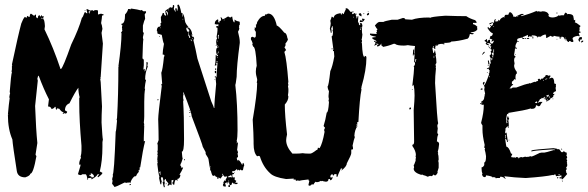

<svg xmlns="http://www.w3.org/2000/svg" viewBox="-20 -770 2575 841"><path d="M358.4 -729.5H366.2Q366.2 -725.1 377.9 -723.6Q381.8 -725.6 383.8 -725.6L391.6 -721.7Q392.1 -725.6 395.5 -725.6H405.3Q409.2 -725.1 409.2 -721.7V-708Q411.1 -708 411.1 -706.1Q417.5 -710 422.9 -710Q434.6 -708 434.6 -704.1Q426.8 -702.6 426.8 -700.2Q426.8 -691.4 422.9 -668.9Q426.8 -660.6 428.7 -643.6L424.8 -626Q429.2 -585.9 430.7 -579.1L420.9 -430.7H418.9L420.9 -426.8L418.9 -422.9Q420.9 -418.9 420.9 -417H418.9L420.9 -413.1Q426.8 -313.5 426.8 -303.7Q424.8 -264.6 424.8 -233.4Q428.7 -164.6 430.7 -159.2L428.7 -147.5V-127.9Q428.7 -65.4 417 -18.6Q419.9 -18.6 428.7 -12.7Q428.7 -6.8 409.2 6.8L407.2 2.9L415 -6.8H407.2Q407.2 -0.5 383.8 14.6H377.9Q377.9 10.7 383.8 10.7V8.8H379.9Q369.1 10.7 364.3 10.7L366.2 14.6L362.3 16.6H360.4L362.3 12.7V10.7Q358.9 -6.8 354.5 -6.8H340.8Q335.9 -2.9 333 -2.9Q329.6 -2.9 321.3 -6.8L333 -45.9Q331.1 -45.9 331.1 -47.9Q333 -47.9 333 -49.8H331.1L327.1 -47.9V-53.7Q327.1 -64.9 335 -79.1L333 -83Q336.9 -97.7 336.9 -110.4V-131.8Q327.1 -242.7 327.1 -319.3V-340.8Q327.1 -342.8 329.1 -342.8Q323.2 -365.2 323.2 -385.7Q310.1 -369.6 284.2 -317.4Q264.6 -310.1 264.6 -286.1Q268.1 -286.1 274.4 -280.3Q272.5 -272.5 266.6 -272.5L262.7 -274.4L254.9 -270.5V-272.5L258.8 -278.3Q250.5 -278.3 239.3 -293.9Q232.9 -293.9 229.5 -295.9V-290H227.5Q223.6 -290 223.6 -301.8H219.7Q219.7 -296.9 206.1 -292Q202.6 -303.7 190.4 -303.7L194.3 -335Q170.9 -380.4 149.4 -438.5Q146 -438.5 143.6 -424.8L145.5 -417Q145.5 -414.6 133.8 -305.7Q137.7 -201.2 143.6 -143.6L135.7 -92.8Q137.7 -86.9 139.6 -86.9Q126 -8.8 112.3 -8.8Q112.3 -0.5 90.8 6.8Q58.1 6.8 53.7 -20.5Q36.1 -131.8 34.2 -159.2Q14.6 -204.1 14.6 -266.6H16.6Q16.6 -268.6 14.6 -268.6Q18.6 -314.9 22.5 -340.8Q22.5 -342.8 20.5 -342.8Q22.5 -357.4 24.4 -362.3L22.5 -366.2Q28.3 -442.4 32.2 -454.1Q32.2 -456.1 30.3 -456.1L32.2 -465.8V-481.4Q32.2 -483.4 34.2 -483.4L32.2 -487.3Q59.6 -616.7 73.2 -667Q80.6 -687 88.9 -696.3L94.7 -692.4H96.7Q97.7 -700.2 102.5 -700.2Q103 -696.3 106.4 -696.3H110.4Q110.4 -710 116.2 -710L129.9 -700.2Q129.9 -703.1 135.7 -706.1H137.7V-696.3Q137.7 -693.4 143.6 -690.4H145.5Q145.5 -701.2 153.3 -704.1Q155.3 -700.2 155.3 -698.2H157.2Q161.1 -698.2 161.1 -704.1H163.1Q163.1 -698.2 165 -698.2Q168.9 -700.2 170.9 -700.2V-698.2Q170.9 -696.8 168.9 -686.5Q174.8 -686.5 176.8 -655.3L174.8 -641.6Q213.9 -561.5 245.1 -467.8H247.1Q256.3 -474.1 292 -575.2Q325.2 -643.1 338.9 -692.4Q342.3 -692.4 350.6 -715.8L354.5 -717.8Q354.5 -711.9 362.3 -711.9V-713.9Q358.4 -728.5 358.4 -729.5ZM350.6 -725.6H354.5V-723.6H350.6ZM368.2 -717.8Q370.1 -713.9 370.1 -711.9H374L372.1 -715.8L376 -721.7H374Q368.2 -719.7 368.2 -717.8ZM161.1 -692.4V-688.5H167V-690.4Q165 -690.4 161.1 -692.4ZM376 -8.8 377.9 -4.9V-2.9H376L372.1 -4.9V1Q377.4 1 383.8 6.8H387.7Q391.6 6.8 391.6 1Q390.6 -4.4 381.8 -10.7Q377.9 -8.8 376 -8.8Z M555.2 -732.4Q584.5 -728.5 596.2 -724.6Q600.1 -726.6 602.1 -726.6Q602.1 -723.6 607.9 -720.7H619.6V-714.8L613.8 -707L615.7 -687.5Q611.8 -681.6 606 -658.2V-630.9L609.9 -625L606 -607.4Q606 -601.1 607.9 -597.7Q606 -592.3 604 -513.7Q606.9 -513.7 609.9 -507.8V-484.4L607.9 -464.8L613.8 -468.8V-457Q618.2 -457 621.6 -482.4V-498H623.5Q627.4 -497.6 627.4 -494.1L625.5 -482.4L627.4 -478.5Q615.7 -452.6 615.7 -421.9L619.6 -419.9Q615.7 -403.8 613.8 -382.8Q613.8 -380.9 615.7 -380.9Q611.8 -361.8 611.8 -324.2V-259.8Q611.8 -249 609.9 -232.4Q611.8 -229.5 611.8 -220.7H609.9Q609.9 -218.8 611.8 -218.8Q609.9 -182.6 609.9 -166V-150.4L613.8 -152.3H615.7Q606 -115.7 594.2 -37.1L590.3 -35.2L592.3 -31.2L590.3 -27.3Q592.3 -27.3 592.3 -25.4Q588.4 -23.4 586.4 -23.4Q588.4 -19.5 588.4 -17.6Q578.6 -6.8 578.6 -3.9Q578.6 -1 570.8 3.9Q570.8 2 568.8 2Q554.2 16.1 551.3 31.2H547.4V27.3Q541.5 29.3 541.5 31.2L537.6 29.3Q535.6 29.3 535.6 31.2L525.9 29.3Q488.3 48.8 481 48.8Q481 46.9 471.2 35.2V33.2L473.1 21.5Q471.2 17.6 471.2 15.6Q471.2 12.2 475.1 0L473.1 -3.9Q480 -3.9 486.8 -193.4Q488.8 -193.4 492.7 -242.2Q492.7 -244.1 490.7 -244.1L492.7 -253.9Q498.5 -353.5 498.5 -476.6H500.5Q500.5 -478.5 498.5 -478.5Q512.2 -576.2 512.2 -623Q510.3 -627 510.3 -628.9Q513.2 -628.9 516.1 -636.7Q514.2 -640.6 514.2 -642.6H516.1L514.2 -646.5V-650.4L516.1 -660.2H512.2V-666Q527.8 -666 527.8 -707Q537.6 -716.3 541.5 -730.5H547.4L551.3 -728.5Q551.8 -732.4 555.2 -732.4ZM553.2 35.2V37.1Q553.2 41 549.3 41H547.4V37.1Q549.3 37.1 553.2 35.2Z M760.7 -750Q767.1 -750 774.4 -712.9Q786.1 -712.9 790 -679.7Q790 -667.5 813.5 -642.6Q821.3 -631.8 821.3 -619.1H819.3Q819.3 -609.4 827.1 -607.4Q827.1 -609.4 829.1 -609.4V-601.6H831.1Q827.1 -596.7 827.1 -593.8Q836.9 -555.2 844.7 -513.7L905.3 -326.2Q917 -300.8 917 -296.9H918.9Q918.9 -323.7 926.8 -402.3Q924.8 -419.4 924.8 -431.6H920.9V-435.5H926.8V-431.6H928.7Q928.7 -447.8 932.6 -492.2V-496.1L928.7 -494.1Q928.7 -496.1 926.8 -496.1V-494.1L928.7 -484.4L920.9 -482.4V-484.4Q924.8 -494.6 924.8 -525.4V-529.3H928.7V-523.4L932.6 -525.4Q932.6 -523.4 934.6 -523.4V-529.3Q926.8 -529.3 926.8 -546.9Q926.8 -560.5 932.6 -560.5V-562.5Q932.6 -564.5 930.7 -564.5L932.6 -568.4V-572.3Q928.7 -570.3 926.8 -570.3H924.8V-572.3H928.7L926.8 -585.9Q927.2 -599.6 930.7 -599.6L928.7 -609.4Q932.6 -630.4 932.6 -636.7V-648.4Q926.8 -648.4 926.8 -652.3Q927.2 -656.2 930.7 -656.2H932.6L936.5 -654.3V-664.1H934.6L930.7 -662.1Q927.2 -664.1 920.9 -664.1V-668Q920.9 -679.7 934.6 -685.5L936.5 -681.6Q934.6 -677.7 934.6 -675.8Q938.5 -675.8 938.5 -669.9H940.4Q940.4 -679.7 948.2 -679.7V-685.5L946.3 -695.3Q954.1 -691.4 954.1 -685.5Q965.8 -688.5 977.5 -697.3H981.4L987.3 -693.4H989.3L995.1 -697.3H997.1Q1000.5 -671.9 1006.8 -671.9Q1006.8 -677.7 1008.8 -677.7L1006.8 -681.6V-683.6H1008.8Q1016.1 -676.8 1028.3 -675.8L1030.3 -671.9V-662.1L1026.4 -656.2Q1026.4 -654.3 1028.3 -654.3L1026.4 -650.4L1028.3 -646.5Q1028.3 -640.1 1022.5 -630.9Q1030.3 -601.6 1030.3 -585.9V-582Q1016.6 -479.5 1016.6 -433.6Q1012.2 -398.4 1010.7 -398.4Q1020.5 -315.9 1020.5 -199.2Q1020.5 -168 1016.6 -152.3L1018.6 -148.4L1016.6 -144.5V-142.6H1018.6V-146.5L1022.5 -144.5L1018.6 -113.3Q1022.5 -105.5 1022.5 -101.6L1020.5 -97.7L1022.5 -85.9V-84Q1022.5 -81.1 1016.6 -78.1Q1018.6 -74.7 1018.6 -68.4H1020.5Q1022.5 -68.4 1022.5 -70.3Q1029.8 -68.4 1040 -48.8H1042Q1042 -56.6 1045.9 -56.6Q1049.8 -50.3 1049.8 -44.9Q1046.4 -40.5 1043.9 -23.4L1040 -25.4L1036.1 -23.4Q1036.1 -27.3 1032.2 -27.3Q1032.2 -23.4 1028.3 -23.4L1022.5 -27.3Q1022.5 -23.4 1018.6 -23.4V-29.3H1016.6Q1016.6 -27.8 1004.9 -19.5L1001 -21.5Q997.1 -21 997.1 -17.6V-13.7L1004.9 -11.7V-7.8L997.1 -5.9Q997.6 7.8 1001 7.8Q1004.9 5.9 1006.8 5.9L1008.8 9.8Q1006.8 13.7 1006.8 15.6Q1011.7 21.5 1014.6 21.5V23.4L1010.7 29.3L1014.6 31.2L1018.6 29.3L1020.5 33.2V35.2L1012.7 37.1Q1012.7 35.2 1010.7 35.2Q1010.7 37.1 1008.8 37.1Q1008.8 33.2 1004.9 33.2Q1004.9 35.2 1002.9 35.2Q1002.9 32.2 997.1 29.3Q994.6 41 991.2 41H989.3Q986.3 41 983.4 35.2L985.4 31.2Q979 27.3 975.6 27.3L977.5 31.2V33.2H973.6V29.3H971.7L965.8 33.2Q969.7 43 969.7 46.9H960L956.1 41Q957.5 33.2 960 33.2L958 29.3L963.9 19.5L967.8 21.5H969.7V19.5Q969.7 17.6 967.8 17.6L975.6 3.9Q971.7 3.9 971.7 2L967.8 3.9H963.9Q961.4 3.9 954.1 -9.8L952.1 -5.9Q956.1 -5.4 956.1 -2L946.3 11.7H944.3L938.5 7.8H936.5V13.7H932.6Q932.6 3.9 928.7 3.9Q928.7 5.9 926.8 5.9L920.9 -2L917 0H913.1Q908.7 0 903.3 -23.4Q899.4 -23.4 899.4 -25.4L901.4 -29.3Q897.9 -37.1 893.6 -70.3Q893.6 -77.1 881.8 -93.8Q879.9 -100.6 879.9 -101.6H881.8L868.2 -127Q868.2 -133.8 819.3 -261.7Q819.3 -277.8 784.2 -365.2H782.2V-361.3Q782.2 -359.4 784.2 -359.4L782.2 -349.6V-341.8Q782.2 -335.4 784.2 -332Q784.2 -330.1 782.2 -326.2Q786.1 -265.6 786.1 -164.1V-158.2Q786.1 -105.5 776.4 -105.5Q778.3 -78.1 780.3 -76.2Q774.9 -56.6 770.5 -50.8V-43Q774.4 -43 774.4 -35.2H776.4L780.3 -37.1Q780.3 -35.2 782.2 -35.2Q774.9 -18.1 766.6 -5.9V-3.9H770.5Q768.1 13.7 756.8 13.7V15.6L758.8 19.5L754.9 21.5Q754.9 17.6 751 17.6Q745.6 17.6 743.2 39.1H741.2Q738.3 39.1 735.4 33.2V29.3L739.3 23.4V17.6Q735.8 19.5 731.4 19.5V41H729.5L723.6 37.1Q723.6 40 717.8 43H713.9V41L717.8 33.2L708 21.5Q706.1 18.1 706.1 13.7Q703.1 13.7 700.2 19.5V23.4Q700.2 27.8 702.1 31.2Q700.2 34.7 700.2 39.1L702.1 48.8L698.2 50.8Q696.3 47.4 692.4 27.3L696.3 25.4Q694.3 5.9 690.4 5.9H686.5Q686.5 11.7 684.6 11.7L688.5 25.4Q686.5 28.3 686.5 37.1H682.6L676.8 9.8V7.8Q676.8 5.9 678.7 5.9Q672.9 -12.7 668.9 -52.7Q670.9 -56.6 670.9 -58.6Q668.9 -62.5 668.9 -64.5H670.9L668.9 -68.4Q668.9 -76.7 670.9 -89.8L668.9 -93.8Q670.9 -97.2 670.9 -101.6Q670.9 -103.5 668.9 -103.5L670.9 -113.3V-132.8Q670.9 -137.2 668.9 -140.6L674.8 -156.2Q674.8 -191.9 672.9 -248Q672.9 -270 688.5 -392.6L686.5 -402.3H690.4L686.5 -451.2Q692.4 -463.4 698.2 -521.5Q700.2 -521.5 700.2 -527.3Q700.2 -531.2 692.4 -531.2Q692.4 -547.4 698.2 -578.1Q694.3 -583.5 688.5 -617.2Q668.9 -622.1 668.9 -625V-627L670.9 -630.9Q667 -630.9 667 -634.8V-636.7Q667 -650.9 678.7 -654.3Q678.7 -652.3 680.7 -652.3Q680.7 -655.3 684.6 -660.2Q682.6 -663.6 682.6 -668Q686.5 -668 686.5 -671.9Q684.6 -679.7 684.6 -695.3Q692.4 -707 692.4 -712.9H698.2Q698.2 -701.2 708 -701.2L706.1 -705.1L708 -709Q704.1 -709 704.1 -712.9H706.1L704.1 -716.8V-720.7Q704.1 -725.1 721.7 -734.4Q721.7 -738.3 729.5 -738.3V-736.3H733.4V-740.2H735.4V-736.3H737.3V-748H739.3Q743.2 -747.6 743.2 -744.1V-742.2L741.2 -730.5Q747.1 -721.7 747.1 -718.8H749V-722.7L747.1 -732.4Q749 -732.4 752.9 -734.4Q754.9 -731.4 754.9 -722.7H756.8L758.8 -732.4V-734.4L756.8 -748ZM717.8 -728.5V-724.6H719.7V-728.5ZM708 -722.7V-716.8Q713.9 -710.9 713.9 -703.1H715.8V-712.9Q711.9 -721.7 708 -722.7ZM778.3 -709V-697.3H780.3V-709ZM780.3 -687.5V-683.6H782.2V-687.5ZM960 -683.6V-681.6H963.9V-683.6ZM801.8 -652.3V-650.4Q802.2 -646.5 805.7 -646.5V-648.4Q805.7 -652.3 801.8 -652.3ZM680.7 -650.4V-646.5H682.6V-650.4ZM795.9 -648.4Q795.9 -632.3 807.6 -627V-628.9Q805.7 -632.8 805.7 -634.8L809.6 -632.8V-634.8Q806.2 -643.6 797.9 -648.4ZM803.7 -623V-621.1H807.6V-623ZM803.7 -619.1V-617.2Q809.6 -607.4 809.6 -603.5H813.5Q813.5 -607.4 807.6 -619.1ZM823.2 -619.1H825.2V-615.2H823.2ZM934.6 -617.2V-601.6H938.5V-603.5L936.5 -607.4Q938.5 -610.8 938.5 -615.2V-617.2ZM676.8 -611.3H680.7V-609.4H676.8ZM821.3 -603.5V-599.6H823.2V-603.5ZM815.4 -597.7V-595.7Q817.4 -591.8 817.4 -589.8H819.3V-595.7ZM930.7 -591.8V-587.9H932.6V-591.8ZM936.5 -566.4V-562.5H938.5V-566.4ZM936.5 -544.9V-537.1H938.5V-544.9ZM930.7 -539.1V-535.2H932.6V-539.1ZM930.7 -519.5V-515.6H932.6V-519.5ZM928.7 -502V-498H932.6V-502ZM922.9 -470.7H926.8V-462.9H922.9ZM920.9 -459H926.8V-449.2H924.8Q920.9 -449.2 920.9 -453.1ZM918.9 -423.8H922.9V-421.9H918.9ZM672.9 -335.9 674.8 -332 670.9 -330.1 668.9 -334ZM807.6 -287.1H811.5V-285.2H807.6ZM809.6 -279.3H813.5V-275.4H809.6ZM809.6 -259.8H813.5V-257.8H809.6ZM786.1 -72.3H790V-68.4H786.1ZM1020.5 -66.4V-64.5H1024.4V-66.4ZM901.4 -41V-37.1H903.3V-41ZM676.8 -13.7Q680.7 -13.7 680.7 -3.9H682.6V-19.5Q679.7 -19.5 676.8 -13.7ZM1004.9 -15.6H1006.8V-11.7H1004.9ZM979.5 2Q981.4 5.9 981.4 7.8L985.4 5.9H991.2L995.1 7.8V2Q995.1 -2 991.2 -2H989.3Q984.4 2 979.5 2ZM979.5 21.5Q980 25.4 983.4 25.4V21.5ZM706.1 33.2H710Q710 37.1 706.1 37.1ZM983.4 41H987.3V48.8H983.4Q979.5 48.8 979.5 44.9Q980 41 983.4 41Z M1497.1 -733.9H1499Q1505.9 -731.9 1514.6 -718.3H1520.5Q1521.5 -718.3 1528.3 -720.2V-716.3H1522.5V-708.5H1526.4L1532.2 -712.4H1536.1Q1536.1 -706.5 1540 -706.5V-704.6L1538.1 -700.7Q1542 -700.7 1542 -689H1543.9L1545.9 -698.7H1549.8L1547.9 -675.3L1553.7 -663.6Q1551.8 -663.6 1551.8 -661.6L1555.7 -659.7H1557.6V-669.4H1561.5Q1564.5 -669.4 1567.4 -659.7L1565.4 -646V-634.3Q1565.4 -626.5 1567.4 -618.7Q1565.4 -597.2 1563.5 -597.2L1565.4 -593.3V-587.4Q1565.4 -585.4 1563.5 -585.4Q1565.4 -581.5 1565.4 -579.6Q1567.4 -521 1577.1 -519V-524.9H1579.1Q1585 -524.9 1585 -517.1Q1585 -464.4 1563.5 -390.1Q1563.5 -382.3 1561.5 -382.3L1563.5 -378.4Q1555.7 -342.3 1549.8 -235.8Q1545.9 -233.9 1543.9 -233.9L1545.9 -224.1L1542 -226.1V-220.2Q1545.9 -220.2 1545.9 -218.3Q1533.7 -201.2 1532.2 -175.3Q1534.2 -171.4 1534.2 -169.4Q1530.3 -160.6 1524.4 -132.3Q1526.4 -125 1526.4 -116.7Q1522.9 -114.7 1518.6 -114.7V-99.1Q1518.6 -91.3 1499 -54.2Q1499 -41.5 1475.6 -22.9V-24.9Q1479.5 -29.8 1479.5 -30.8Q1477.5 -30.8 1473.6 -32.7Q1458 0.5 1458 4.4H1454.1V-7.3H1444.3Q1444.3 -1.5 1440.4 -1.5Q1436.5 -1.5 1436.5 -7.3Q1426.8 -5.9 1426.8 6.3Q1428.7 6.3 1432.6 8.3Q1433.1 4.4 1436.5 4.4V6.3Q1436.5 17.1 1426.8 20Q1424.8 16.1 1424.8 14.2H1418.9Q1418.9 25.9 1407.2 25.9Q1393.6 24.4 1393.6 22L1389.6 23.9L1385.7 22Q1376 27.8 1370.1 27.8H1366.2L1362.3 25.9Q1354.5 33.2 1354.5 37.6H1344.7Q1342.8 43.5 1333 43.5L1331.1 39.6Q1335 24.9 1335 22Q1331.1 22 1331.1 16.1Q1294.9 20 1290 22Q1286.1 20 1284.2 20L1280.3 22Q1274.4 22 1274.4 16.1H1270.5L1266.6 18.1V12.2Q1239.7 14.2 1233.4 14.2Q1179.7 6.3 1163.1 -11.2Q1132.3 -39.1 1118.2 -85.4Q1114.3 -87.4 1112.3 -87.4Q1108.4 -85.4 1106.4 -85.4Q1090.8 -100.1 1090.8 -140.1V-151.9Q1090.8 -178.7 1086.9 -245.6Q1106.4 -359.4 1106.4 -405.8Q1106.4 -407.7 1104.5 -407.7L1106.4 -417.5V-423.3Q1100.6 -442.4 1100.6 -456.5Q1100.6 -470.7 1104.5 -481.9Q1100.1 -565.9 1088.9 -565.9Q1085 -574.2 1085 -575.7L1086.9 -579.6Q1083 -591.8 1079.1 -597.2V-603Q1079.1 -607.9 1086.9 -608.9Q1093.3 -605 1096.7 -605L1100.6 -610.8V-630.4Q1094.7 -638.2 1094.7 -642.1Q1096.7 -646 1096.7 -647.9Q1094.7 -647.9 1094.7 -649.9H1096.7L1100.6 -647.9Q1100.6 -655.8 1102.5 -655.8L1100.6 -659.7V-661.6Q1105 -661.6 1106.4 -673.3Q1121.6 -700.7 1139.6 -700.7L1143.6 -708.5L1147.5 -706.5L1153.3 -710.4H1155.3Q1180.7 -710.4 1192.4 -657.7Q1200.2 -657.7 1225.6 -626.5Q1235.4 -626.5 1239.3 -601.1Q1241.2 -601.1 1241.2 -599.1Q1241.2 -592.3 1229.5 -577.6L1231.4 -573.7Q1229 -564 1225.6 -564L1233.4 -550.3Q1231.4 -550.3 1225.6 -542.5Q1235.4 -512.2 1243.2 -409.7Q1243.2 -407.7 1241.2 -407.7L1243.2 -397.9Q1243.2 -394 1241.2 -394L1243.2 -380.4V-370.6Q1243.2 -363.8 1241.2 -353Q1243.2 -349.1 1243.2 -347.2Q1243.2 -329.6 1227.5 -312Q1227.5 -265.1 1237.3 -181.2Q1233.4 -163.6 1233.4 -155.8Q1233.4 -127.9 1260.7 -97.2H1278.3Q1293.5 -97.2 1305.7 -99.1Q1315.4 -97.2 1331.1 -97.2H1338.9Q1346.2 -97.2 1366.2 -112.8Q1372.1 -112.8 1372.1 -122.6H1376L1379.9 -120.6Q1392.6 -141.6 1401.4 -190.9V-194.8Q1399.4 -198.7 1399.4 -200.7Q1403.3 -207 1403.3 -212.4Q1400.4 -212.4 1397.5 -218.3Q1405.3 -242.7 1411.1 -276.9Q1418 -276.9 1420.9 -321.8L1418.9 -331.5L1420.9 -335.4Q1418.9 -343.3 1418.9 -349.1Q1418.9 -353.5 1420.9 -370.6Q1415 -381.3 1415 -392.1Q1419.4 -392.1 1426.8 -458.5Q1436.5 -478.5 1444.3 -522.9Q1442.4 -543.5 1442.4 -546.4H1438.5V-550.3Q1438.5 -552.2 1440.4 -552.2L1432.6 -610.8Q1438.5 -610.8 1438.5 -630.4Q1438.5 -632.3 1436.5 -636.2Q1438.5 -640.1 1438.5 -642.1L1436.5 -655.8H1434.6Q1434.6 -650.9 1430.7 -646Q1432.6 -635.3 1432.6 -628.4V-626.5H1428.7Q1428.7 -633.3 1424.8 -644Q1428.7 -661.6 1428.7 -667.5Q1428.7 -668.9 1426.8 -679.2Q1432.6 -693.8 1432.6 -696.8H1434.6Q1435.5 -696.8 1440.4 -692.9H1442.4Q1442.4 -708 1471.7 -712.4Q1473.6 -708.5 1473.6 -706.5H1477.5V-712.4H1481.4V-708.5H1485.4Q1485.4 -710.4 1495.1 -730Q1493.2 -730 1493.2 -731.9ZM1590.8 -720.2H1594.7V-718.3H1590.8ZM1594.7 -714.4 1596.7 -710.4V-708.5Q1596.7 -705.6 1590.8 -702.6Q1586.9 -702.6 1586.9 -706.5Q1586.9 -709.5 1594.7 -714.4ZM1559.6 -712.4 1563.5 -706.5V-698.7H1561.5Q1552.7 -702.6 1551.8 -706.5V-710.4Q1552.7 -710.4 1559.6 -712.4ZM1575.2 -712.4V-708.5H1571.3Q1571.8 -712.4 1575.2 -712.4ZM1540 -710.4H1542V-706.5H1540ZM1528.3 -696.8V-692.9H1530.3V-696.8ZM1567.4 -689Q1570.8 -687 1577.1 -687V-685.1Q1572.3 -673.3 1561.5 -673.3H1555.7V-675.3Q1558.6 -683.1 1561.5 -683.1Q1562 -679.2 1565.4 -679.2H1567.4V-681.2Q1565.4 -685.1 1565.4 -687Q1567.4 -687 1567.4 -689ZM1559.6 -649.9V-646Q1563.5 -646 1563.5 -649.9ZM1557.6 -644V-640.1H1561.5V-644ZM1432.6 -558.1H1436.5V-554.2H1432.6ZM1540 -218.3V-214.4H1542V-218.3Z M1631.8 -576.2 1633.8 -580.1Q1627.9 -580.1 1627.9 -576.2ZM1797.9 -498Q1801.8 -498 1803.7 -511.7H1799.8ZM1881.8 -515.6V-525.4H1879.9V-515.6ZM1879.9 -564.5V-568.4Q1876 -567.9 1876 -564.5ZM1631.8 -576.2V-574.2L1618.2 -570.3L1624 -578.1V-585.9Q1618.2 -585.9 1618.2 -589.8L1622.1 -591.8Q1622.6 -587.9 1626 -587.9H1629.9Q1629.9 -591.8 1612.3 -599.6L1610.4 -603.5V-605.5Q1618.2 -607.4 1626 -607.4V-609.4Q1600.6 -613.8 1600.6 -619.1V-623Q1606.4 -623 1629.9 -621.1Q1629.9 -625 1627.9 -628.9L1631.8 -630.9L1629.9 -634.8V-636.7L1633.8 -642.6Q1629.4 -643.6 1622.1 -658.2Q1634.8 -673.8 1641.6 -673.8H1659.2Q1664.6 -677.7 1696.3 -683.6H1721.7L1745.1 -691.4Q1754.9 -690.4 1754.9 -685.5Q1774.4 -683.6 1784.2 -683.6Q1810.5 -693.4 1860.4 -693.4L1864.3 -691.4Q1864.3 -696.3 1930.7 -701.2Q1986.8 -699.2 2022.5 -699.2Q2037.6 -688.5 2061.5 -681.6L2067.4 -673.8V-669.9H2051.8V-664.1Q2061 -663.1 2071.3 -652.3L2069.3 -648.4Q2071.3 -644.5 2071.3 -642.6Q2064.9 -628.9 2042 -628.9V-627Q2055.7 -625 2055.7 -621.1Q2051.3 -621.1 2047.9 -619.1Q2044.4 -621.1 2038.1 -621.1Q2034.2 -599.6 2024.4 -599.6Q1989.3 -589.8 1956.1 -587.9Q1956.1 -582 1922.9 -582V-580.1H1926.8V-576.2H1920.9Q1918.9 -576.2 1918.9 -578.1Q1895.5 -578.1 1895.5 -568.4H1891.6V-574.2Q1887.7 -574.2 1885.7 -558.6Q1887.7 -558.6 1887.7 -556.6L1883.8 -554.7Q1880.9 -562.5 1877.9 -562.5Q1874 -562 1874 -558.6Q1877.9 -540.5 1877.9 -537.1Q1881.3 -537.1 1883.8 -546.9Q1881.8 -546.9 1881.8 -548.8H1885.7Q1887.7 -535.6 1889.6 -531.2Q1889.6 -529.3 1887.7 -529.3Q1891.6 -513.7 1891.6 -494.1L1887.7 -488.3L1889.6 -476.6Q1889.6 -474.6 1887.7 -474.6L1889.6 -470.7Q1885.7 -434.6 1885.7 -406.2Q1895.5 -235.4 1899.4 -230.5Q1895.5 -222.7 1895.5 -218.8L1897.5 -207Q1895.5 -193.8 1895.5 -185.5Q1899.4 -185.5 1899.4 -179.7Q1895 -174.3 1893.6 -150.4Q1903.3 -148.4 1903.3 -138.7Q1901.4 -116.7 1897.5 -105.5Q1899.4 -102.1 1899.4 -97.7H1897.5Q1901.4 -88.9 1901.4 -72.3Q1901.4 -66.4 1899.4 -66.4L1901.4 -56.6V-35.2Q1901.4 -33.2 1895.5 -15.6Q1897.5 -15.6 1897.5 -13.7Q1890.1 -2 1887.7 -2H1883.8L1877.9 -5.9Q1877.4 -0.5 1868.2 2L1864.3 0Q1856.4 3.9 1850.6 3.9Q1850.6 1 1831.1 -3.9Q1831.1 -5.9 1829.1 -5.9L1825.2 -3.9Q1792 -14.2 1792 -31.2Q1793.9 -35.2 1793.9 -37.1L1792 -46.9Q1794.4 -46.9 1799.8 -64.5H1801.8Q1801.8 -66.4 1799.8 -66.4Q1801.8 -77.1 1801.8 -82L1799.8 -85.9L1801.8 -89.8Q1801.8 -108.9 1786.1 -130.9Q1786.1 -136.7 1788.1 -136.7Q1793.9 -136.7 1793.9 -150.4Q1792 -251 1792 -287.1Q1795.9 -332.5 1795.9 -351.6Q1795.9 -378.9 1792 -398.4H1790V-394.5H1786.1Q1793.9 -459.5 1793.9 -474.6Q1792 -478.5 1792 -480.5Q1797.9 -482.4 1797.9 -493.2Q1797.9 -498 1793.9 -498Q1795.9 -521.5 1795.9 -529.3Q1795.9 -533.2 1792 -533.2V-527.3H1788.1L1790 -552.7H1793.9Q1793.9 -548.8 1795.9 -535.2H1797.9V-537.1Q1795.9 -547.9 1795.9 -554.7L1797.9 -568.4Q1771.5 -570.8 1766.6 -572.3Q1755.9 -570.3 1749 -570.3Q1718.3 -570.3 1710 -578.1H1704.1Q1680.7 -568.4 1657.2 -564.5Q1657.2 -567.4 1649.4 -572.3Q1651.4 -576.2 1651.4 -578.1H1649.4Q1642.6 -566.4 1631.8 -566.4V-572.3Q1637.7 -572.3 1637.7 -578.1L1633.8 -576.2ZM1776.4 -291H1772.5Q1772.5 -298.8 1776.4 -298.8H1780.3V-294.9Q1780.3 -291 1776.4 -291ZM1788.1 -377H1784.2V-378.9H1788.1Z M2331.5 -722.7V-718.8Q2333.5 -718.8 2337.4 -720.7Q2347.7 -718.8 2349.1 -718.8L2356.9 -720.7Q2377.9 -720.7 2384.3 -705.1Q2384.3 -703.1 2382.3 -703.1Q2382.3 -693.4 2401.9 -693.4Q2419.4 -694.8 2427.2 -703.1Q2429.2 -703.1 2429.2 -701.2L2439 -703.1H2450.7Q2450.7 -708.5 2456.5 -714.8Q2464.4 -712.9 2464.4 -707Q2466.3 -707 2466.3 -709Q2491.7 -709 2491.7 -695.3Q2493.7 -687.5 2493.7 -681.6H2495.6L2499.5 -683.6V-675.8L2497.6 -671.9Q2503.9 -671.9 2522.9 -656.2Q2519 -648.4 2517.1 -648.4L2519 -644.5V-642.6L2517.1 -632.8Q2521 -630.9 2522.9 -630.9V-627Q2515.1 -627 2515.1 -623Q2519 -615.2 2519 -611.3H2515.1Q2513.2 -611.3 2513.2 -613.3Q2487.8 -609.9 2487.8 -599.6Q2491.7 -593.3 2491.7 -587.9L2487.8 -585.9H2483.9Q2479 -589.8 2478 -589.8H2472.2V-585.9H2470.2Q2460.4 -590.8 2460.4 -599.6H2456.5L2452.6 -597.7Q2452.6 -609.4 2439 -609.4V-605.5L2435.1 -607.4H2433.1V-605.5H2437V-601.6H2431.2V-609.4H2429.2Q2419.4 -609.4 2405.8 -613.3Q2405.8 -609.4 2401.9 -609.4H2397.9L2392.1 -613.3L2374.5 -603.5H2372.6Q2372.6 -612.3 2370.6 -615.2Q2372.6 -615.2 2372.6 -617.2Q2368.7 -617.2 2368.7 -619.1Q2354.5 -615.7 2349.1 -609.4H2335.4V-605.5H2333.5Q2333.5 -615.2 2310.1 -615.2L2308.1 -611.3Q2310.1 -611.3 2310.1 -609.4H2308.1L2296.4 -611.3V-607.4H2292.5V-617.2Q2271 -607.4 2269 -607.4V-603.5H2276.9V-599.6H2271Q2268.1 -599.6 2265.1 -605.5Q2245.6 -601.6 2245.6 -597.7V-589.8H2251.5V-585.9H2249.5L2245.6 -587.9Q2237.8 -574.2 2237.8 -568.4V-564.5Q2237.8 -560.5 2243.7 -560.5V-556.6H2239.7L2235.8 -558.6Q2235.8 -551.3 2231.9 -531.2Q2232.9 -523.4 2237.8 -523.4V-519.5Q2231.9 -519.5 2231.9 -503.9L2233.9 -492.2L2231.9 -482.4Q2231.9 -470.2 2243.7 -455.1V-447.3Q2237.8 -447.3 2237.8 -427.7Q2239.7 -423.8 2239.7 -421.9H2235.8L2231.9 -423.8Q2231.9 -418 2222.2 -412.1V-400.4L2226.1 -402.3L2228 -398.4Q2218.8 -395 2214.4 -384.8H2212.4V-382.8H2220.2L2226.1 -386.7H2241.7Q2281.7 -402.3 2298.3 -404.3Q2298.3 -406.2 2300.3 -406.2Q2302.2 -406.2 2302.2 -404.3Q2320.3 -412.1 2323.7 -412.1Q2323.7 -410.2 2325.7 -410.2Q2325.7 -413.1 2337.4 -416Q2335.4 -419.9 2335.4 -421.9L2341.3 -425.8L2349.1 -419.9Q2349.1 -425.8 2353 -425.8H2358.9Q2358.9 -429.7 2368.7 -435.5Q2368.7 -441.4 2372.6 -441.4Q2382.3 -440.9 2382.3 -437.5L2386.2 -439.5H2388.2L2392.1 -437.5L2386.2 -427.7V-425.8L2396 -429.7Q2407.7 -429.7 2407.7 -406.2V-404.3Q2415.5 -403.3 2415.5 -398.4V-396.5Q2415.5 -394.5 2413.6 -394.5Q2413.6 -392.6 2415.5 -392.6L2413.6 -384.8L2415.5 -371.1Q2401.9 -366.2 2401.9 -357.4L2405.8 -359.4H2407.7V-355.5Q2407.7 -351.6 2401.9 -351.6L2403.8 -347.7Q2403.8 -345.2 2394 -339.8Q2394 -341.8 2392.1 -341.8Q2392.1 -331.5 2376.5 -328.1V-324.2H2374.5Q2374.5 -335.9 2364.7 -335.9L2366.7 -345.7H2364.7Q2360.8 -345.7 2360.8 -339.8H2356.9L2353 -341.8Q2353 -337.4 2345.2 -335.9Q2345.2 -333 2335.4 -320.3H2337.4Q2343.8 -324.2 2349.1 -324.2V-322.3L2353 -324.2H2355V-320.3Q2351.6 -320.3 2345.2 -306.6L2341.3 -304.7H2337.4Q2332.5 -308.6 2331.5 -308.6H2327.6Q2327.6 -293 2308.1 -293L2304.2 -294.9Q2281.7 -287.1 2206.5 -275.4V-269.5L2202.6 -271.5Q2199.7 -269 2196.8 -248L2198.7 -244.1L2196.8 -234.4V-230.5H2198.7Q2198.7 -235.4 2202.6 -244.1Q2200.7 -251 2200.7 -252Q2202.6 -255.4 2202.6 -259.8H2206.5Q2207 -252 2210.4 -252L2206.5 -242.2Q2208.5 -231.4 2208.5 -224.6V-218.8Q2208.5 -216.8 2206.5 -216.8L2208.5 -212.9V-210.9H2204.6V-216.8Q2200.7 -216.8 2192.9 -205.1Q2192.9 -203.1 2194.8 -203.1L2192.9 -193.4V-185.5Q2193.8 -185.5 2198.7 -189.5Q2198.7 -188 2204.6 -148.4H2200.7Q2200.7 -160.2 2192.9 -162.1V-160.2Q2197.3 -127 2198.7 -127Q2208.5 -127 2218.3 -97.7Q2220.2 -97.7 2224.1 -95.7L2218.3 -82Q2228.5 -80.1 2230 -80.1Q2233.9 -82 2235.8 -82L2233.9 -78.1H2235.8L2241.7 -82Q2251.5 -82 2251.5 -76.2H2253.4Q2253.4 -82 2267.1 -82V-80.1L2280.8 -84L2284.7 -82Q2288.6 -84 2290.5 -84V-82Q2302.7 -85.9 2306.2 -85.9V-84Q2312.5 -84 2347.2 -101.6V-99.6L2351.1 -101.6H2364.7Q2369.6 -101.6 2407.7 -113.3Q2407.7 -111.3 2409.7 -111.3V-115.2H2394Q2308.1 -110.4 2308.1 -105.5V-111.3Q2321.8 -115.2 2403.8 -121.1Q2423.3 -119.1 2423.3 -115.2L2427.2 -117.2Q2430.2 -117.2 2439 -103.5H2444.8Q2448.7 -103.5 2448.7 -109.4Q2455.6 -101.6 2462.4 -101.6V-91.8Q2462.4 -89.8 2460.4 -89.8Q2464.4 -83.5 2464.4 -80.1L2460.4 -72.3Q2464.4 -72.3 2464.4 -66.4L2462.4 -62.5Q2464.4 -58.6 2464.4 -56.6H2462.4L2464.4 -52.7V-43L2458.5 -33.2H2462.4V-29.3L2458.5 -23.4Q2460.4 -19.5 2460.4 -17.6H2458.5L2464.4 -7.8Q2445.3 15.1 2442.9 15.6Q2439 15.6 2439 9.8L2435.1 11.7H2431.2V5.9H2435.1L2439 7.8V-2L2415.5 2L2413.6 -2Q2415.5 -2 2415.5 -3.9Q2411.6 -5.9 2409.7 -5.9L2401.9 -2V-3.9Q2367.7 3.9 2282.7 9.8Q2232.9 7.8 2189 2L2194.8 13.7H2192.9Q2185.1 3.9 2171.4 3.9Q2169.4 7.8 2169.4 9.8H2155.8L2151.9 11.7Q2151.9 5.9 2140.1 5.9Q2140.1 7.8 2138.2 7.8Q2138.2 2 2108.9 -2Q2108.9 5.9 2103 5.9Q2094.2 5.9 2091.3 -5.9L2093.3 -9.8Q2089.4 -17.6 2089.4 -31.2V-37.1Q2096.2 -37.1 2101.1 -46.9V-58.6Q2108.9 -58.6 2108.9 -85.9Q2106.9 -102.5 2103 -115.2Q2105 -119.1 2105 -121.1Q2101.1 -121.1 2101.1 -125L2103 -134.8Q2093.3 -175.8 2093.3 -203.1V-220.7Q2087.4 -228.5 2087.4 -232.4Q2099.1 -277.3 2099.1 -308.6L2097.2 -312.5L2093.3 -310.5Q2086.9 -314.5 2083.5 -314.5V-318.4H2087.4L2091.3 -316.4L2093.3 -320.3H2087.4V-324.2Q2101.1 -330.6 2101.1 -343.8Q2103 -350.6 2103 -351.6V-357.4H2105Q2105 -361.3 2101.1 -377L2103 -390.6Q2099.1 -390.6 2099.1 -394.5Q2106 -397.9 2122.6 -445.3Q2120.6 -445.3 2120.6 -447.3Q2124.5 -447.3 2124.5 -462.9Q2120.6 -462.9 2120.6 -468.8H2116.7L2112.8 -466.8V-470.7Q2115.7 -470.7 2120.6 -474.6Q2120.6 -472.7 2122.6 -472.7Q2125 -490.7 2130.4 -494.1L2128.4 -498V-511.7Q2128.4 -513.7 2130.4 -513.7Q2124.5 -523.4 2124.5 -527.3Q2127.4 -527.3 2132.3 -535.2Q2130.4 -535.2 2130.4 -537.1H2132.3L2128.4 -544.9Q2131.3 -544.9 2134.3 -550.8V-552.7Q2128.4 -552.7 2128.4 -558.6L2132.3 -566.4Q2126.5 -566.4 2126.5 -570.3Q2130.4 -570.3 2130.4 -574.2V-576.2Q2130.4 -580.1 2114.7 -582V-578.1Q2120.6 -578.1 2120.6 -574.2V-572.3Q2110.4 -572.3 2106.9 -580.1Q2110.8 -580.1 2110.8 -584Q2106 -589.8 2103 -589.8V-593.8Q2106.4 -593.8 2112.8 -599.6L2114.7 -587.9H2116.7Q2117.7 -595.7 2122.6 -595.7H2126.5V-584L2134.3 -578.1Q2139.2 -579.1 2144 -591.8H2142.1Q2135.7 -587.9 2132.3 -587.9V-589.8L2136.2 -595.7V-597.7Q2130.9 -597.7 2124.5 -601.6L2128.4 -609.4Q2126.5 -609.4 2126.5 -611.3Q2138.2 -611.3 2138.2 -623V-625Q2128.9 -625 2114.7 -648.4L2120.6 -652.3V-646.5H2126.5Q2126.5 -649.4 2130.4 -654.3V-656.2H2126.5Q2127 -660.2 2130.4 -660.2Q2130.9 -656.2 2134.3 -656.2L2140.1 -664.1V-666L2138.2 -669.9L2126.5 -664.1H2122.6Q2122.6 -669.9 2138.2 -671.9Q2142.1 -669.9 2144 -669.9Q2144 -685.5 2149.9 -685.5H2151.9V-683.6L2147.9 -677.7L2151.9 -675.8H2153.8L2163.6 -677.7L2161.6 -681.6L2165.5 -683.6Q2166 -679.7 2169.4 -679.7Q2169.4 -688.5 2185.1 -695.3Q2189 -693.4 2190.9 -693.4L2189 -697.3Q2191.9 -705.1 2194.8 -705.1H2206.5Q2206.5 -708.5 2212.4 -716.8H2214.4Q2225.1 -713.4 2230 -695.3L2233.9 -697.3H2235.8L2239.7 -695.3Q2239.7 -699.2 2263.2 -709H2272.9V-705.1L2263.2 -703.1V-699.2Q2298.8 -708.5 2331.5 -722.7ZM2417.5 -714.8H2421.4V-710.9H2417.5ZM2245.6 -699.2V-697.3H2249.5V-699.2ZM2140.1 -654.3V-652.3H2144V-654.3ZM2310.1 -609.4H2315.9V-601.6H2312L2314 -605.5Q2310.1 -605.5 2310.1 -609.4ZM2454.6 -605.5V-601.6H2456.5V-605.5ZM2521 -607.4H2528.8V-597.7L2519 -595.7L2521 -591.8V-587.9H2519Q2516.1 -587.9 2513.2 -595.7Q2517.1 -607.4 2521 -607.4ZM2280.8 -603.5H2284.7V-599.6H2280.8ZM2288.6 -603.5H2298.3Q2298.3 -599.6 2294.4 -599.6H2288.6ZM2417.5 -599.6H2421.4V-597.7H2417.5ZM2454.6 -597.7Q2458.5 -597.2 2458.5 -593.8H2454.6ZM2528.8 -591.8H2534.7V-589.8Q2534.7 -585.4 2524.9 -584V-587.9Q2528.8 -587.9 2528.8 -591.8ZM2122.6 -570.3V-566.4H2118.7Q2119.1 -570.3 2122.6 -570.3ZM2120.6 -562.5H2126.5Q2126.5 -558.6 2122.6 -558.6ZM2142.1 -554.7 2140.1 -543H2144V-554.7ZM2101.1 -543H2103V-541Q2103 -538.1 2091.3 -529.3V-531.2Q2098.1 -543 2101.1 -543ZM2134.3 -537.1Q2136.2 -533.7 2136.2 -527.3H2142.1V-541H2140.1Q2135.3 -537.1 2134.3 -537.1ZM2235.8 -531.2H2239.7V-529.3H2235.8ZM2136.2 -525.4V-523.4Q2138.2 -519.5 2138.2 -517.6H2140.1V-525.4ZM2132.3 -515.6V-505.9Q2136.2 -505.9 2136.2 -509.8V-515.6ZM2120.6 -505.9 2124.5 -488.3H2118.7V-494.1L2116.7 -503.9ZM2116.7 -486.3Q2120.6 -485.8 2120.6 -482.4H2116.7ZM2112.8 -453.1H2116.7V-451.2H2112.8ZM2122.6 -437.5V-431.6H2124.5V-437.5ZM2374.5 -427.7V-423.8H2376.5V-427.7ZM2368.7 -421.9 2372.6 -419.9V-425.8Q2368.7 -425.3 2368.7 -421.9ZM2358.9 -418V-416H2362.8V-418ZM2101.1 -412.1Q2101.1 -410.2 2103 -410.2Q2100.6 -398.4 2097.2 -398.4L2095.2 -402.3V-406.2Q2095.2 -409.2 2101.1 -412.1ZM2089.4 -382.8H2093.3V-377H2085.4V-378.9Q2085.9 -382.8 2089.4 -382.8ZM2372.6 -351.6Q2372.6 -348.6 2378.4 -345.7L2384.3 -349.6Q2382.3 -353.5 2382.3 -355.5Q2377.4 -351.6 2372.6 -351.6ZM2384.3 -347.7V-345.7H2388.2V-347.7ZM2384.3 -343.8V-339.8Q2388.2 -339.8 2388.2 -343.8ZM2368.7 -341.8V-337.9H2370.6V-341.8ZM2372.6 -341.8V-339.8H2376.5V-341.8ZM2376.5 -335.9V-332H2378.4V-335.9ZM2399.9 -337.9H2403.8V-335.9H2399.9ZM2323.7 -320.3 2327.6 -318.4H2329.6L2333.5 -320.3Q2331.5 -324.2 2331.5 -326.2Q2323.7 -323.2 2323.7 -320.3ZM2202.6 -236.3V-232.4H2204.6V-236.3ZM2192.9 -179.7V-177.7L2194.8 -173.8Q2192.9 -170.4 2192.9 -166V-164.1H2194.8L2196.8 -173.8V-175.8Q2196.8 -179.7 2192.9 -179.7ZM2208.5 -158.2H2210.4V-154.3H2208.5ZM2440.9 -119.1 2442.9 -115.2H2437Q2437.5 -119.1 2440.9 -119.1ZM2425.3 -7.8V-5.9H2433.1V-7.8ZM2423.3 5.9H2425.3V7.8Q2425.3 11.7 2421.4 11.7L2419.4 7.8ZM2440.9 21.5H2444.8V25.4Q2440.9 25.4 2440.9 21.5Z"/></svg>

Font: Mister Brush
Style: Regular
Weight: 400
Designer: GGBotNet
Foundry: GGBotNet
Version: 1.00